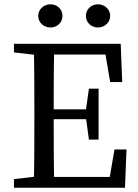

<svg xmlns="http://www.w3.org/2000/svg" viewBox="-20 -874 644 894"><path d="M45 0H185V-55H175L45 -40V0ZM137 0H233C230 -103 230 -207 230 -322V-360C230 -465 230 -569 233 -670H137C140 -567 140 -463 140 -360V-310C140 -205 140 -101 137 0ZM185 0H562L569 -178H513L486 -20L521 -50H185V0ZM185 -319H411V-365H185V-319ZM394 -224H439V-461H394L379 -355V-335L394 -224ZM45 -630 175 -615H185V-670H45V-630ZM493 -492H549L542 -670H185V-620H501L466 -650L493 -492ZM215 -746C246 -746 271 -769 271 -800C271 -831 246 -854 215 -854C184 -854 158 -831 158 -800C158 -769 184 -746 215 -746ZM436 -746C467 -746 493 -769 493 -800C493 -831 467 -854 436 -854C405 -854 380 -831 380 -800C380 -769 405 -746 436 -746Z"/></svg>

Font: Source Serif Variable
Style: Regular
Weight: 389
Designer: Frank Grießhammer
Foundry: Adobe Systems Incorporated
Version: Version 3.001;hotconv 1.0.111;makeotfexe 2.5.65597